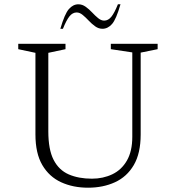

<svg xmlns="http://www.w3.org/2000/svg" viewBox="-20 -864 819 894"><path d="M390 10Q320 10 264.5 -15.5Q209 -41 177 -95.5Q145 -150 145 -238V-618L65 -635V-660H285V-635L205 -618V-252Q205 -168 229.5 -120Q254 -72 300 -52Q346 -32 408 -32Q460 -32 503 -52.5Q546 -73 571 -116.5Q596 -160 596 -227V-620L496 -635V-660H714V-635L635 -619V-238Q635 -150 603 -95.5Q571 -41 515.5 -15.5Q460 10 390 10ZM261 -730Q281 -799 300.5 -821.5Q320 -844 345 -844Q363 -844 379 -832.5Q395 -821 409 -806Q423 -791 437 -779.5Q451 -768 465 -768Q484 -768 498.5 -786Q513 -804 529 -844H541Q521 -774 501.5 -752Q482 -730 457 -730Q439 -730 423 -741.5Q407 -753 393 -768Q379 -783 365 -794.5Q351 -806 337 -806Q318 -806 303.5 -788Q289 -770 273 -730Z"/></svg>

Font: Spectral SC ExtraLight
Style: Regular
Weight: 275
Designer: Jean-Baptiste Levee
Foundry: Production Type
Version: Version 2.001